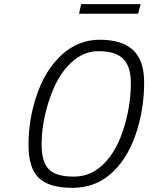

<svg xmlns="http://www.w3.org/2000/svg" viewBox="-20 -894 713 923"><path d="M644 -828 656 -874H370L360 -828ZM328 9C397.3 9 456.7 -11.7 506 -53C560 -97.7 601.3 -160.5 630 -241.5C658.7 -322.5 673 -408 673 -498C673 -568.7 655.2 -620.5 619.5 -653.5C583.8 -686.5 530.3 -703 459 -703C391 -703 330 -678.7 276 -630C225.3 -583.3 186.2 -520.7 158.5 -442C130.8 -363.3 117 -281.7 117 -197C117 -123 133.5 -70.2 166.5 -38.5C199.5 -6.8 253.3 9 328 9ZM334 -45C278 -45 238.3 -56.7 215 -80C191.7 -103.3 180 -143 180 -199C180 -273.7 194.2 -350.8 222.5 -430.5C250.8 -510.2 290 -569.3 340 -608C374 -634.7 412.3 -648 455 -648C508.3 -648 547.3 -635.8 572 -611.5C596.7 -587.2 609 -548.3 609 -495C609 -416.3 595.8 -338.3 569.5 -261C543.2 -183.7 505.7 -125.7 457 -87C421.7 -59 380.7 -45 334 -45Z"/></svg>

Font: RazerF5 Light
Style: Italic
Weight: 300
Foundry: Razer Inc.
Version: Version 2